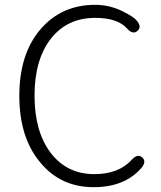

<svg xmlns="http://www.w3.org/2000/svg" viewBox="-20 -762 667 795"><path d="M368 13Q231 13 147 -89Q60 -192 60 -365Q60 -538 147 -640Q234 -742 374 -742Q434 -742 488 -715Q534 -692 545 -678Q569 -651 549 -634Q530 -617 506 -644Q467 -688 374 -688Q258 -688 190.5 -601.5Q123 -515 123 -366Q123 -217 190 -129Q257 -41 371 -41Q472 -41 526 -101Q550 -127 569 -110Q588 -93 565 -66Q496 13 368 13Z"/></svg>

Font: Resource Han Rounded CN Light
Style: Regular
Weight: 300
Designer: Cyano Hao (round all glyphs); Ryoko NISHIZUKA 西塚涼子 (kana, bopomofo & ideographs); Paul D. Hunt (Latin, Greek & Cyrillic)
Foundry: Cyano Hao
Version: 0.990